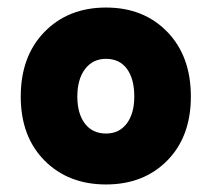

<svg xmlns="http://www.w3.org/2000/svg" viewBox="-20 -758 561 509"><path d="M486 -502Q486 -396 423.5 -332.5Q361 -269 261 -269Q161 -269 98 -332.5Q35 -396 35 -502Q35 -609 98 -673.5Q161 -738 261 -738Q361 -738 423.5 -673.5Q486 -609 486 -502ZM336 -502Q336 -549 316.5 -575.5Q297 -602 261 -602Q226 -602 205.5 -575Q185 -548 185 -502Q185 -457 205 -430.5Q225 -404 261 -404Q296 -404 316 -430.5Q336 -457 336 -502Z"/></svg>

Font: Repo
Style: ExtraBold
Weight: 800
Designer: Stefan Peev
Foundry: Context Ltd
Version: Version 001.000